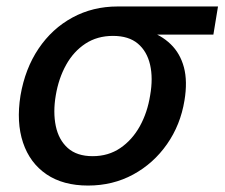

<svg xmlns="http://www.w3.org/2000/svg" viewBox="-20 -559 690 590"><path d="M250.5 11.2Q173.8 11.2 122.8 -23.4Q71.8 -58.1 50.8 -120.6Q29.8 -183.1 43 -265.6Q57.1 -348.1 98.6 -409.7Q140.1 -471.2 202.6 -505.1Q265.1 -539.1 341.3 -539.1H649.9L635.7 -452.6H406.2L327.1 -448.7Q278.8 -448.7 242.4 -424.8Q206.1 -400.9 183.1 -359.6Q160.2 -318.4 151.4 -266.1Q142.6 -214.4 151.4 -171.9Q160.2 -129.4 188.2 -104.2Q216.3 -79.1 264.6 -79.1Q313 -79.1 349.6 -104Q386.2 -128.9 409.7 -171.1Q433.1 -213.4 441.4 -266.1Q450.7 -318.8 441.2 -360.1Q431.6 -401.4 403.6 -425Q375.5 -448.7 327.1 -448.7L332 -479.5Q387.2 -479.5 431.2 -465.6Q475.1 -451.7 504.4 -423.3Q533.7 -395 545.2 -352.1Q556.6 -309.1 546.9 -250.5Q534.7 -175.3 493.2 -116Q451.7 -56.6 389.2 -22.7Q326.7 11.2 250.5 11.2Z"/></svg>

Font: Inter 18pt Medium
Style: Italic
Weight: 500
Italic angle: -9.3988°
Designer: Rasmus Andersson
Foundry: rsms
Version: Version 4.001;git-66647c0bb